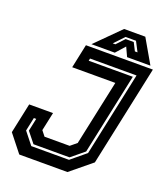

<svg xmlns="http://www.w3.org/2000/svg" viewBox="-154 -965 932 1071"><g transform="rotate(20 312.5 -429.0)"><path d="M86.5 0 5 -103 43 -281.5H184.5L161 -172L185 -141.5H334L371 -172L453.5 -558.5H197.5L227.5 -700H625L498 -103L372.5 0ZM133.5 -67H357.5L444.5 -139L550.5 -638H274.5L271.5 -624H533.5L431.5 -143.5L355.5 -81H141.5L91.5 -143.5L107.5 -219H93.5L76.5 -139ZM396.5 -858H522.5L604.5 -716H466L441 -770L393 -716H254.5ZM419.5 -819 364.5 -761H380L424 -808H472L496 -761H511.5L481.5 -819Z"/></g></svg>

Font: Tourney Thin
Style: Italic
Weight: 100
Italic angle: -12°
Designer: Tyler Finck
Foundry: Etcetera Type Co
Version: Version 1.015